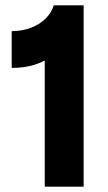

<svg xmlns="http://www.w3.org/2000/svg" viewBox="-20 -701 405 721"><path d="M148 -562 198 -522Q192 -504 168.5 -486.5Q145 -469 108.5 -457.5Q72 -446 24 -446V-584Q62 -584 94.5 -596Q127 -608 150 -630Q173 -652 182 -681H294V0H148Z"/></svg>

Font: Gabarito
Style: Bold
Weight: 700
Designer: Leandro Assis / Alvaro Franca / Felipe Casaprima
Foundry: Naipe Foundry
Version: Version 1.000